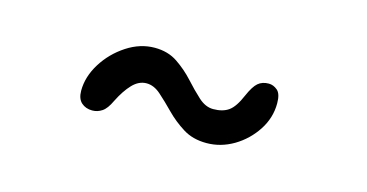

<svg xmlns="http://www.w3.org/2000/svg" viewBox="-32 -679 574 300"><g transform="rotate(15 255.5 -528.5)"><path d="M122.5 -470Q112 -470 105 -476.2Q98 -482.5 98 -495.5Q98 -518 111.5 -539.8Q125 -561.5 146.8 -575.8Q168.5 -590 192 -590Q213.5 -590 229 -579.5Q244.5 -569 256.8 -555.5Q269 -542 280.5 -531.5Q292 -521 304.5 -521Q320 -521 329.5 -527.8Q339 -534.5 347.5 -554.5Q354.5 -570.5 361.2 -576.2Q368 -582 378.5 -582Q386 -582 392.5 -576.5Q399 -571 399 -555.5Q399 -532 385.8 -511.8Q372.5 -491.5 351.8 -479.2Q331 -467 308 -467Q286 -467 270 -477Q254 -487 241.2 -500Q228.5 -513 217.2 -523Q206 -533 194 -533Q181.5 -533 171.2 -522.2Q161 -511.5 152 -493.5Q145.5 -479.5 138.2 -474.8Q131 -470 122.5 -470Z"/></g></svg>

Font: Gluten Medium
Style: Regular
Weight: 500
Designer: Tyler Finck
Foundry: Etcetera Type Company
Version: Version 1.300